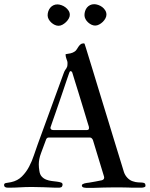

<svg xmlns="http://www.w3.org/2000/svg" viewBox="-52 -913 728 934"><path d="M370.1 -280.3Q380.9 -280.3 380.9 -289.6Q380.9 -293.9 380.4 -296.4Q377.4 -305.7 372.1 -323.2Q366.7 -340.8 359.9 -363.8Q353 -386.7 345 -412.8Q336.9 -439 328.9 -465.3Q320.8 -491.7 313 -516.4Q305.2 -541 299.3 -561Q298.3 -562 296.6 -564.5Q294.9 -566.9 291.5 -566.9Q287.1 -566.9 284.7 -558.6Q280.3 -546.4 272.7 -523.9Q265.1 -501.5 255.9 -474.1Q246.6 -446.8 236.6 -417.5Q226.6 -388.2 217.8 -363Q209 -337.9 202.6 -319.6Q196.3 -301.3 194.3 -295.4Q193.4 -293.9 193.4 -291.5Q193.4 -280.3 208.5 -280.3ZM-32.2 -12.7Q-32.2 -21 -23.7 -22.5Q-15.1 -23.9 2 -26.9Q33.7 -33.7 54.7 -54.7Q75.7 -75.7 89.8 -102.8Q104 -129.9 113.5 -159.2Q123 -188.5 131.8 -211.9L256.8 -554.2Q261.2 -566.9 264.9 -572Q268.6 -577.1 271 -580.8Q273.4 -584.5 274.9 -589.4Q276.4 -594.2 276.4 -606.4Q276.4 -611.8 274.9 -616.2Q273.4 -620.6 271.7 -625.2Q270 -629.9 268.6 -635.5Q267.1 -641.1 267.1 -649.4Q279.8 -650.9 291.3 -653.6Q302.7 -656.2 312.5 -663.1Q317.9 -667 321.8 -673.6Q325.7 -680.2 330.1 -686.5Q334.5 -692.9 340.3 -697.5Q346.2 -702.1 356 -702.1Q356.9 -702.1 357.9 -701.7Q358.9 -701.2 359.9 -698.7Q360.8 -696.3 366 -679.7Q371.1 -663.1 379.6 -635.5Q388.2 -607.9 399.2 -571.8Q410.2 -535.6 422.6 -494.9Q435.1 -454.1 448.5 -410.2Q461.9 -366.2 475.1 -323.5Q488.3 -280.8 500.2 -241Q512.2 -201.2 522.5 -168.5Q532.7 -135.7 540 -111.6Q547.4 -87.4 550.8 -76.2Q556.2 -60.1 567.9 -47.9Q579.6 -35.6 593.8 -31.2Q607.9 -26.4 619.4 -25.9Q630.9 -25.4 638.9 -24.9Q647 -24.4 651.4 -21.5Q655.8 -18.6 655.8 -9.3Q655.8 -6.3 653.8 -4.6Q651.9 -2.9 648.9 -2Q646 -1 642.8 -0.7Q639.6 -0.5 637.7 0H593.8Q589.8 0 585.4 -0.2Q581.1 -0.5 572 -0.7Q563 -1 547.4 -1.2Q531.7 -1.5 505.9 -1.5Q478.5 -1.5 452.4 -0.7Q426.3 0 399.4 1H374.5Q370.6 1 365.7 0.7Q360.8 0.5 356.4 -0.5Q352.1 -1.5 349.1 -3.9Q346.2 -6.3 346.2 -10.7Q346.2 -14.6 350.1 -17.1Q354 -19.5 359.4 -21Q364.7 -22.5 370.6 -23.2Q376.5 -23.9 380.4 -24.4Q397 -26.9 412.6 -30Q428.2 -33.2 443.4 -36.1Q454.6 -39.6 454.6 -48.3Q454.6 -49.3 454.6 -51.5Q454.6 -53.7 453.6 -55.7L400.4 -230.5Q399.4 -234.4 395.3 -239.3Q391.1 -244.1 385.3 -244.1H187Q180.2 -244.1 177.7 -241.9Q175.3 -239.7 173.3 -237.3L147.9 -168.9Q141.6 -152.3 139.2 -138.9Q136.7 -125.5 136.7 -113.3Q136.7 -98.6 139.6 -81.1Q142.1 -63.5 151.4 -53.7Q160.6 -43.9 173.1 -39.1Q185.5 -34.2 199.7 -32.5Q213.9 -30.8 225.6 -29.3Q237.3 -27.8 244.9 -25.1Q252.4 -22.5 252.4 -15.1Q252.4 -10.7 249.8 -5.9Q247.1 -1 237.3 0H216.3Q187.5 -1 160.4 -2.2Q133.3 -3.4 104 -3.4Q71.8 -3.4 45.7 -1.7Q19.5 0 -6.8 0H-13.2Q-32.2 0 -32.2 -12.7ZM179.7 -838.4Q179.7 -848.6 183.1 -858.4Q186.5 -868.2 192.6 -875.5Q198.7 -882.8 207.5 -887.2Q216.3 -891.6 227.1 -891.6Q236.3 -891.6 246.8 -887.9Q257.3 -884.3 266.4 -877.4Q275.4 -870.6 281.5 -861.3Q287.6 -852.1 287.6 -840.8Q287.6 -832 282.5 -822.8Q277.3 -813.5 269.3 -805.7Q261.2 -797.9 251.7 -792.7Q242.2 -787.6 232.9 -787.6Q224.1 -787.6 214.8 -791.7Q205.6 -795.9 197.8 -803Q189.9 -810.1 184.8 -819.3Q179.7 -828.6 179.7 -838.4ZM358.9 -839.4Q358.9 -849.6 362.1 -859.4Q365.2 -869.1 371.3 -876.5Q377.4 -883.8 386.2 -888.2Q395 -892.6 406.2 -892.6Q415.5 -892.6 426 -888.9Q436.5 -885.3 445.3 -878.7Q454.1 -872.1 460 -862.5Q465.8 -853 465.8 -841.8Q465.8 -833 460.9 -823.7Q456.1 -814.5 448 -806.6Q439.9 -798.8 430.2 -793.7Q420.4 -788.6 411.1 -788.6Q402.3 -788.6 393.3 -792.7Q384.3 -796.9 376.5 -804Q368.7 -811 363.8 -820.3Q358.9 -829.6 358.9 -839.4Z"/></svg>

Font: IM FELL French Canon SC
Style: Regular
Weight: 400
Designer: Igino Marini
Foundry: Igino Marini
Version: 3.00